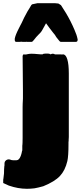

<svg xmlns="http://www.w3.org/2000/svg" viewBox="-113 -913 504 1197"><path d="M102 261Q78 264 55 264Q27 264 -1 259Q-29 254 -58 244L-93 228V223Q-93 210 -93 207.5Q-93 205 -92 202Q-92 196 -91 194Q-90 192 -90 185Q-89 177 -88.5 172.5Q-88 168 -88 167Q-88 154 -87.5 143.5Q-87 133 -86 123Q-85 121 -85 118.5Q-85 116 -85 107Q-85 93 -74 85.5Q-63 78 -50 82Q-41 86 -32 86Q-23 86 -10 86Q6 86 16 60Q18 54 20 48Q22 42 22 40Q23 34 24 30Q25 26 26 24Q26 1 26 -4Q26 -9 27 -14Q27 -16 27.5 -23.5Q28 -31 28 -53.5Q28 -76 28 -121.5Q28 -167 28 -245Q28 -255 28.5 -267.5Q29 -280 30 -298V-348L28 -565Q32 -573 32 -573L34 -574H39Q39 -573 42 -573Q52 -573 62 -576Q67 -577 72.5 -577.5Q78 -578 83 -578Q92 -578 100.5 -577.5Q109 -577 118 -576Q129 -575 137 -574.5Q145 -574 152 -574Q157 -579 172 -579H183Q185 -578 194 -578Q196 -578 198 -576Q202 -574 201 -574Q203 -574 203 -575Q205 -575 206 -575.5Q207 -576 209 -577Q211 -578 215 -578H216Q225 -578 229 -574H267L273 -573L280 -574Q297 -574 306.5 -543.5Q316 -513 316 -455V-59Q316 -54 315.5 -50Q315 -46 315 -42Q315 -35 315 -33Q315 -31 314 -29V-14Q314 59 307 91Q293 150 260.5 184.5Q228 219 157 248Q125 257 102 261ZM10 -652H-12Q-21 -652 -21 -665V-672Q-17 -695 6 -739Q9 -744 12.5 -752Q16 -760 22 -770L38 -804L59 -843Q63 -848 68.5 -858Q74 -868 82 -881L87 -886L120 -893H230L251 -891L267 -881L298 -832Q328 -782 351 -728Q366 -694 370 -672L371 -669V-665Q371 -652 360 -652H266Q261 -652 256 -659Q243 -674 238 -681.5Q233 -689 229 -696Q225 -701 222 -704.5Q219 -708 216 -712Q206 -724 196 -738Q186 -752 174 -768Q161 -745 153 -730Q145 -715 138 -708L128 -698Q111 -681 100.5 -666.5Q90 -652 84 -652H56L53 -653L50 -652H28Q24 -652 21 -653Q12 -653 10 -652Z"/></svg>

Font: Sigmar
Style: Regular
Weight: 400
Designer: Vernon Adams
Foundry: Vernon Adams
Version: Version 1.000; ttfautohint (v1.8.4.7-5d5b);gftools[0.9.24]